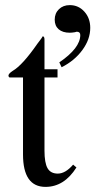

<svg xmlns="http://www.w3.org/2000/svg" viewBox="-20 -721 373 751"><path d="M221 -458 212 -477Q294 -533 294 -584Q294 -597 280 -597Q278 -597 273 -595Q261 -593 253 -593Q225 -593 209.5 -606.5Q194 -620 194 -644Q194 -669 210.5 -685Q227 -701 253 -701Q287 -701 310 -675.5Q333 -650 333 -612Q333 -567 302 -525Q271 -483 221 -458ZM266 -77 279 -66Q231 10 158 10Q70 10 70 -117V-418H17Q13 -421 13 -425Q13 -433 30 -444Q68 -466 127 -551Q129 -554 136.5 -563.5Q144 -573 147 -579Q154 -579 154 -566V-450H205V-418H154V-132Q154 -84 166 -63Q178 -42 206 -42Q236 -42 266 -77Z"/></svg>

Font: STIX Math
Style: Regular
Weight: 400
Designer: MicroPress Inc., with final additions and corrections provided by Coen Hoffman, Elsevier (retired)
Version: Version 1.1.1